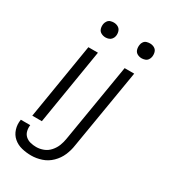

<svg xmlns="http://www.w3.org/2000/svg" viewBox="-226 -845 1028 1165"><g transform="rotate(30 288.0 -262.0)"><path d="M472 -633Q483 -633 495 -637Q507 -641 514 -651Q521 -661 523 -672Q526 -689 521.5 -705Q517 -721 503 -729Q489 -737 472 -737Q460 -737 448.5 -733.5Q437 -730 429.5 -719.5Q422 -709 421 -698Q418 -681 422.5 -665Q427 -649 441 -641Q455 -633 472 -633ZM219 -633Q230 -633 241.5 -637Q253 -641 260.5 -651Q268 -661 270 -672Q273 -689 268 -705Q263 -721 249 -729Q235 -737 218 -737Q207 -737 195.5 -733.5Q184 -730 176.5 -719.5Q169 -709 167 -698Q164 -681 168.5 -665Q173 -649 187.5 -641Q202 -633 219 -633ZM187 213Q222 213 258.5 201Q295 189 323.5 161Q352 133 367 98Q382 63 387 27L480 -530H413L322 17Q318 43 308.5 67.5Q299 92 280.5 113Q262 134 237 143.5Q212 153 187 153Q166 153 146 148Q126 143 111.5 130Q97 117 92 97Q87 77 90 56H24V57Q18 90 28 122.5Q38 155 62.5 176Q87 197 119.5 205Q152 213 187 213ZM72 0H139L226 -530H159Z"/></g></svg>

Font: Iosevka Sparkle Light
Style: Italic
Weight: 300
Italic angle: -9°
Designer: Belleve Invis
Foundry: Belleve Invis
Version: Version 4.5.0; ttfautohint (v1.8.3)